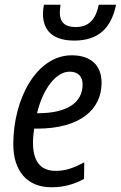

<svg xmlns="http://www.w3.org/2000/svg" viewBox="-20 -779 509 809"><path d="M293 -608C395 -608 449 -661 469 -759H396C382 -691 350 -665 298 -665C251 -665 232 -688 232 -726C232 -737 234 -747 235 -759H165C163 -749 161 -733 161 -721C161 -653 200 -608 293 -608ZM196 10C252 10 292 -3 334 -25L335 -95C290 -71 256 -59 215 -59C150 -59 119 -100 119 -178C119 -197 121 -218 124 -237H136C317 -237 408 -317 408 -430C408 -504 363 -546 282 -546C135 -546 36 -364 36 -171C36 -58 95 10 196 10ZM136 -302C162 -409 218 -477 273 -477C311 -477 328 -455 328 -423C328 -343 257 -302 141 -302Z"/></svg>

Font: Noto Sans Display SemiCondensed
Style: Italic
Weight: 400
Width: 4
Italic angle: -12°
Designer: Monotype Design Team
Foundry: Monotype Imaging Inc.
Version: Version 1.900